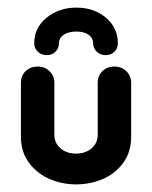

<svg xmlns="http://www.w3.org/2000/svg" viewBox="-20 -475 400 505"><path d="M237 -257Q237 -276 249.5 -288Q262 -300 281 -300Q300 -300 312.5 -287.5Q325 -275 325 -257V-116Q325 -75 304 -46.5Q283 -18 250 -4Q217 10 180 10Q144 10 111 -4Q78 -18 56.5 -46.5Q35 -75 35 -116V-257Q35 -276 47.5 -288Q60 -300 79 -300Q98 -300 110.5 -287.5Q123 -275 123 -257V-120Q123 -99 139 -85Q155 -71 180 -71Q205 -71 221 -85Q237 -99 237 -120ZM70 -361Q70 -402 102.5 -428.5Q135 -455 181 -455Q227 -455 258.5 -428.5Q290 -402 290 -361Q290 -348 281 -339Q272 -330 258 -330Q244 -330 234.5 -339Q225 -348 225 -361Q225 -375 213 -383.5Q201 -392 181 -392Q160 -392 147.5 -383.5Q135 -375 135 -361Q135 -348 126 -339Q117 -330 103 -330Q89 -330 79.5 -339Q70 -348 70 -361Z"/></svg>

Font: Dongle
Style: Bold
Weight: 700
Designer: Yanghee Ryu
Foundry: Yanghee Ryu
Version: Version 2.000